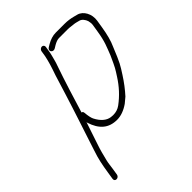

<svg xmlns="http://www.w3.org/2000/svg" viewBox="-205 -655 941 941"><g transform="rotate(-45 266.0 -184.5)"><path d="M232 -529 227.2 -499C226.3 -493 224.7 -486.2 222.5 -478.5C216.9 -459.1 214.7 -447.2 207.3 -427C191.7 -384.1 184.9 -354.5 166.6 -298.7C146.8 -238.1 138.7 -207.6 120.9 -156C108.3 -119.2 83.6 -40.6 70.9 -3.1C55.4 42.3 49.6 72.9 41.7 123L35.9 160C34.5 168.8 40 175 48.5 175C56.9 175 64.5 168.8 65.9 160L71.7 123C74.4 105.8 75.3 91.2 79.2 75.5C87.6 42.5 92.3 20.1 106.4 -20C120.4 -59.5 129.7 -92.4 142.5 -128C142.3 -126.7 142.3 -125 142.7 -123C162.4 -60.3 198.6 -29 256.6 -29C282.9 -29 310.1 -38.7 338 -58C349 -66.7 357.9 -74.3 365.6 -81C388.8 -106.5 410.2 -134.6 430 -165.5C458 -209.2 461.2 -212.2 495.8 -297C508 -323 517.7 -359 524.9 -405L530.8 -442C537.3 -483.2 515.2 -523.1 483 -531.5L463.8 -536.5C447.5 -540.7 429 -544 406.6 -544H345.5C326 -544 305.3 -537.7 283.5 -525L270.3 -517C251.2 -505 268.5 -481 288.1 -493L302.7 -502C316.8 -510 328.6 -514 338.2 -514H400C412.7 -514 425.7 -511.1 436.2 -510.5C446.9 -509.9 459.6 -505.5 468.5 -503.5C482.6 -500.4 493.6 -485.2 498.4 -471L500.8 -457.5C501.6 -452.5 501.7 -447.3 500.8 -442L494.9 -405C484.7 -340 472.8 -318.2 456.4 -275C427.3 -210.9 428.1 -214.5 405.1 -178.4C379.3 -138.1 348.4 -103.7 309.5 -75C295 -64.3 278.5 -59 260.1 -59C254.5 -59 249.4 -59.3 244.7 -60C219.3 -63.1 195.6 -82 178 -116.7C173.1 -126.4 169.6 -142.9 167.5 -166C167.2 -172.7 164.2 -176.7 158.4 -178C170.3 -219 217.2 -369 233.7 -414.2C239.7 -430.7 243.7 -443.2 245.7 -451.5C249.2 -466.2 254.9 -484.1 257.2 -499L262 -529C263.2 -536.9 257.3 -544 249.4 -544C241.4 -544 233.2 -536.9 232 -529Z"/></g></svg>

Font: MewTooHand
Style: WideIta
Weight: 400
Designer: Mew Too, Robert Jablonski
Version: Version 0.77